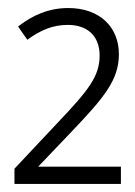

<svg xmlns="http://www.w3.org/2000/svg" viewBox="-20 -878 336 478"><path d="M16 -420H281V-463H75L158 -550C239 -635 276 -679 276 -743C276 -811 228 -858 150 -858C101 -858 61 -840 25 -812L48 -779C81 -803 111 -816 149 -816C199 -816 228 -787 228 -740C228 -689 202 -655 125 -574L16 -458Z"/></svg>

Font: Noto Sans Tamil UI SemiCondensed Light
Style: Regular
Weight: 300
Width: 4
Designer: Jelle Bosma - Monotype Design Team
Foundry: Monotype Imaging Inc.
Version: Version 2.004